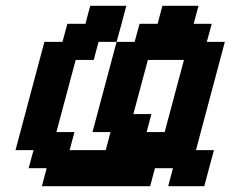

<svg xmlns="http://www.w3.org/2000/svg" viewBox="-20 -645 852 665"><path d="M562.5 0H687.5Q692.9 -21 704.1 -62.5Q715.3 -104 721.2 -125H658.7Q675.3 -187.5 708.7 -312.5Q742.2 -437.5 758.8 -500H696.3L713.4 -562.5H650.9L667.5 -625H542.5L525.9 -562.5H463.4L446.3 -500H383.8L300.3 -187.5H362.8L346.2 -125H221.2L237.8 -187.5H175.3Q186.5 -229 208.7 -312.3Q231 -395.5 242.2 -437.5H304.7L321.3 -500H383.8Q389.6 -520.5 400.9 -562.3Q412.1 -604 417.5 -625H292.5L275.9 -562.5H213.4L196.3 -500H133.8Q117.2 -437.5 83.7 -312.5Q50.3 -187.5 33.7 -125H96.2L79.1 -62.5H141.6L125 0H500L516.6 -62.5H579.1ZM550.3 -187.5H487.8L504.4 -250H441.9L492.2 -437.5H617.2Q606 -396 583.7 -312.5Q561.5 -229 550.3 -187.5Z"/></svg>

Font: Faithful 32x
Style: Oblique
Weight: 400
Foundry: Faithful Resource Pack
Version: Version 1.0; January 27, 2023